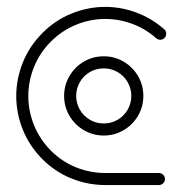

<svg xmlns="http://www.w3.org/2000/svg" viewBox="-20 -539 542 560"><path d="M363 -259.3Q363 -281.1 352.2 -299.6Q341.5 -318.1 323 -328.9Q304.4 -339.6 282.6 -339.6Q260.7 -339.6 242.2 -328.9Q223.7 -318.1 213 -299.6Q202.2 -281.1 202.2 -259.3Q202.2 -237.4 213 -218.9Q223.7 -200.4 242.2 -189.6Q260.7 -178.9 282.6 -178.9Q304.4 -178.9 323 -189.6Q341.5 -200.4 352.2 -218.9Q363 -237.4 363 -259.3ZM167 -259.3Q167 -290.7 182.6 -317.2Q198.1 -343.7 224.6 -359.3Q251.1 -374.8 282.6 -374.8Q314.1 -374.8 340.6 -359.3Q367 -343.7 382.6 -317.2Q398.1 -290.7 398.1 -259.3Q398.1 -227.8 382.6 -201.3Q367 -174.8 340.6 -159.3Q314.1 -143.7 282.6 -143.7Q251.1 -143.7 224.6 -159.3Q198.1 -174.8 182.6 -201.3Q167 -227.8 167 -259.3ZM461.1 -17Q461.1 -9.6 455.9 -4.4Q450.7 0.7 443.3 0.7H287Q236.3 0.7 188.7 -18.3Q141.1 -37.4 103.7 -74.8Q66.3 -112.2 46.9 -160Q27.4 -207.8 27.4 -258.9Q27.4 -309.6 46.9 -357.4Q66.3 -405.2 103.7 -442.6Q140.7 -480 188.5 -499.4Q236.3 -518.9 287 -518.9Q333.7 -518.9 378.1 -502.2Q422.6 -485.6 458.9 -453.7Q464.8 -448.9 464.8 -440.7Q464.8 -433.3 459.6 -428.1Q454.4 -423 447.4 -423Q440.7 -423 435.6 -427.4Q404.4 -455.2 365.9 -469.4Q327.4 -483.7 287 -483.7Q243.3 -483.7 202 -466.9Q160.7 -450 128.5 -417.8Q96.3 -385.6 79.4 -344.1Q62.6 -302.6 62.6 -258.9Q62.6 -214.8 79.4 -173.5Q96.3 -132.2 128.5 -99.6Q160.7 -67.4 201.9 -50.9Q243 -34.4 287 -34.4H443.3Q450.7 -34.4 455.9 -29.3Q461.1 -24.1 461.1 -17Z"/></svg>

Font: 26F Galaxy Sans Light
Style: Regular
Weight: 300
Designer: C₂₉H₂₅N₃O₅
Version: Version 1.100